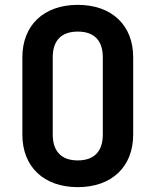

<svg xmlns="http://www.w3.org/2000/svg" viewBox="-20 -760 640 790"><path d="M300 10C440 10 528 -74 528 -206V-525C528 -656 440 -740 300 -740C160 -740 72 -656 72 -524V-206C72 -74 160 10 300 10ZM300 -100C233 -100 197 -137 197 -206V-524C197 -593 232 -630 300 -630C368 -630 403 -593 403 -524V-206C403 -137 367 -100 300 -100Z"/></svg>

Font: Tekne LDO
Style: Bold
Weight: 700
Monospace: yes
Designer: Alessio Laiso, Mario Rullo, Paolo Rosset
Foundry: Alessio Laiso
Version: Version 1.000;hotconv 1.0.109;makeotfexe 2.5.65596